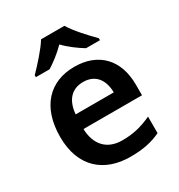

<svg xmlns="http://www.w3.org/2000/svg" viewBox="-182 -887 946 1017"><g transform="rotate(-30 290.5 -378.0)"><path d="M363 -766H220C193 -721 133 -656 96 -618V-606H180C215 -628 255 -658 290 -694C325 -658 368 -627 403 -606H488V-618C451 -655 389 -721 363 -766ZM299 -552C149 -552 49 -452 49 -267C49 -82 161 10 320 10C400 10 452 -2 506 -27V-128C447 -101 396 -87 326 -87C234 -87 180 -144 177 -242H535V-306C535 -461 445 -552 299 -552ZM299 -459C376 -459 412 -405 413 -330H180C187 -415 231 -459 299 -459Z"/></g></svg>

Font: Noto Sans Sinhala SemiBold
Style: Regular
Weight: 600
Designer: Jelle Bosma - Monotype Design Team
Foundry: Monotype Imaging Inc.
Version: Version 2.006